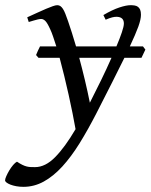

<svg xmlns="http://www.w3.org/2000/svg" viewBox="-108 -477 582 741"><path d="M197.8 -253.9Q209 -212.4 219.5 -168.5Q230 -124.5 238.8 -80.6Q260.7 -123.5 282.5 -168.2Q304.2 -212.9 322.3 -253.9ZM438 -253.9H372.1Q352.1 -213.4 325.7 -160.9Q299.3 -108.4 264.2 -40Q231.4 23.9 199 76.2Q166.5 128.4 132.3 165.8Q98.1 203.1 61 223.6Q23.9 244.1 -17.6 244.1Q-32.2 244.1 -45.2 241.7Q-58.1 239.3 -67.6 235.6Q-77.1 231.9 -82.8 227.5Q-88.4 223.1 -88.4 219.2Q-88.4 213.4 -83.7 202.9Q-79.1 192.4 -72.3 180.9Q-65.4 169.4 -57.4 159.9Q-49.3 150.4 -42.5 147Q-30.8 154.8 -21.7 159.2Q-12.7 163.6 -4.9 165.5Q2.9 167.5 10.7 167.7Q18.6 168 27.3 168Q66.9 168 104.7 129.6Q142.6 91.3 183.6 21.5Q178.7 -6.3 171.9 -40.3Q165 -74.2 157 -110.8Q148.9 -147.5 139.9 -184.1Q130.9 -220.7 122.1 -253.9H40.5L31.2 -264.6Q34.7 -272.5 38.3 -281.2Q42 -290 46.4 -297.9H109.4Q102.5 -319.3 96.9 -335.9Q91.3 -352.5 85.9 -363.8Q74.7 -388.7 66.9 -396.2Q59.1 -403.8 50.8 -403.8Q46.4 -403.8 38.3 -402.1Q30.3 -400.4 22.5 -397.9Q13.2 -395.5 2.9 -392.1L-2.9 -410.2Q17.6 -419.4 36.1 -428Q54.7 -436.5 69.6 -442.9Q84.5 -449.2 95.7 -453.1Q106.9 -457 112.8 -457Q119.6 -457 124.8 -453.6Q129.9 -450.2 134.8 -442.9Q139.6 -435.5 144.3 -423.6Q148.9 -411.6 154.8 -395Q161.6 -375.5 169.4 -350.8Q177.2 -326.2 185.5 -297.9H341.3Q354.5 -329.1 362.3 -352.3Q370.1 -375.5 370.1 -386.2Q370.1 -410.6 344.2 -412.1Q328.6 -413.6 299.8 -400.9L291 -418.9Q326.2 -439.5 352.8 -448.2Q379.4 -457 396 -457Q404.3 -457 411.6 -455.8Q418.9 -454.6 424.3 -450.7Q429.7 -446.8 432.9 -439.5Q436 -432.1 436 -419.9Q436 -402.3 425.8 -374Q415.5 -345.7 393.1 -297.9H443.8L453.1 -285.6Z"/></svg>

Font: Gentium Plus
Style: Italic
Weight: 400
Italic angle: -8°
Designer: J. Victor Gaultney, Annie Olsen, Iska Routamaa
Foundry: SIL International
Version: Version 1.510